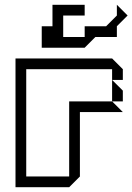

<svg xmlns="http://www.w3.org/2000/svg" viewBox="-20 -785 555 805"><path d="M450 -360V-450L495 -405V-360ZM45 0V-540H450L495 -495V-450H450V-495H90V-45H270V-360H450L495 -315H315V-45L270 0ZM155 -585V-675H200V-765H335V-720H245V-630H335V-675H425L470 -720V-765L515 -720L470 -675V-630H380L335 -585Z"/></svg>

Font: Rubik Iso
Style: Regular
Weight: 400
Designer: Hubert and Fischer, NaN
Foundry: Hubert and Fischer, NaN
Version: Version 2.200